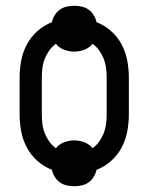

<svg xmlns="http://www.w3.org/2000/svg" viewBox="-20 -593 515 666"><path d="M238 53Q224 53 211 50Q198 47 187.5 39.5Q177 32 170 20.5Q163 9 160 -4Q132 -15 109.5 -35Q87 -55 73 -81.5Q59 -108 53.5 -137.5Q48 -167 48 -197V-323Q48 -353 53.5 -382.5Q59 -412 73 -438.5Q87 -465 109.5 -485Q132 -505 160 -516Q163 -529 170 -540.5Q177 -552 187.5 -559.5Q198 -567 211 -570Q224 -573 238 -573Q251 -573 264 -570Q277 -567 287.5 -559.5Q298 -552 305 -540.5Q312 -529 315 -516Q343 -505 365.5 -485Q388 -465 402 -438.5Q416 -412 421.5 -382.5Q427 -353 427 -323V-197Q427 -167 421.5 -137.5Q416 -108 402 -81.5Q388 -55 365.5 -35Q343 -15 315 -4Q312 9 305 20.5Q298 32 287.5 39.5Q277 47 264 50Q251 53 238 53ZM301 -79Q315 -89 324.5 -102.5Q334 -116 340 -131.5Q346 -147 348 -164Q350 -181 350 -197V-323Q350 -339 348 -356Q346 -373 340 -388.5Q334 -404 324.5 -417.5Q315 -431 301 -441Q290 -427 272.5 -420.5Q255 -414 238 -414Q220 -414 202.5 -420.5Q185 -427 174 -441Q160 -431 150.5 -417.5Q141 -404 135 -388.5Q129 -373 127 -356Q125 -339 125 -323V-197Q125 -181 127 -164Q129 -147 135 -131.5Q141 -116 150.5 -102.5Q160 -89 174 -79Q185 -93 202.5 -99.5Q220 -106 238 -106Q255 -106 272.5 -99.5Q290 -93 301 -79Z"/></svg>

Font: Iosevka QP
Style: Regular
Weight: 400
Designer: Belleve Invis
Foundry: Belleve Invis
Version: Version 20.0.0; ttfautohint (v1.8.4)